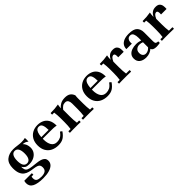

<svg xmlns="http://www.w3.org/2000/svg" viewBox="275 -1730 3210 3210"><g transform="rotate(-45 1880.0 -125.0)"><path d="M270 -143Q313 -143 335.5 -180Q358 -217 358 -289Q358 -361 335.5 -399.5Q313 -438 270 -438Q227 -438 204.5 -399.5Q182 -361 182 -289Q182 -217 204.5 -180Q227 -143 270 -143ZM22 80Q22 62 24.5 49Q27 36 31 29H208Q212 47 208 66Q196 65 186.5 65Q177 65 167 65Q165 69 163 79Q161 89 161 103Q161 151 191.5 168Q222 185 282 185Q342 185 375 163Q408 141 408 89Q408 57 396 39Q384 21 356.5 11Q329 1 281 -5Q234 -11 191 -22Q148 -33 114.5 -58Q81 -83 61.5 -130Q42 -177 42 -254Q42 -368 105.5 -421.5Q169 -475 272 -475Q314 -475 364 -467.5Q414 -460 454 -460Q484 -460 507.5 -463Q531 -466 543 -470Q547 -430 543 -383Q521 -403 500 -411Q479 -419 444 -423Q470 -399 484 -364Q498 -329 498 -288Q498 -233 470 -192Q442 -151 394 -128.5Q346 -106 286 -106Q235 -106 208 -121Q181 -136 158 -173Q158 -131 168 -105Q178 -79 207 -66Q236 -53 292 -46Q343 -40 389.5 -35Q436 -30 473 -18.5Q510 -7 531.5 15.5Q553 38 553 79Q553 125 521.5 157.5Q490 190 430 207.5Q370 225 285 225Q158 225 90 191Q22 157 22 80Z M856 15Q782 15 725.5 -13Q669 -41 637 -96Q605 -151 605 -230Q605 -307 636 -361.5Q667 -416 721 -445.5Q775 -475 845 -475Q905 -475 955 -451.5Q1005 -428 1035 -376.5Q1065 -325 1065 -240Q1032 -247 998.5 -248.5Q965 -250 921 -250H712V-285H919Q919 -354 902.5 -397Q886 -440 840 -440Q803 -440 782.5 -412.5Q762 -385 753.5 -338Q745 -291 745 -230Q745 -144 777.5 -92Q810 -40 878 -40Q922 -40 959 -58.5Q996 -77 1033 -130Q1044 -125 1051 -118.5Q1058 -112 1065 -104Q1022 -42 975.5 -13.5Q929 15 856 15Z M1137 2Q1133 -17 1137 -35H1189Q1194 -69 1196.5 -107Q1199 -145 1199 -190V-270Q1199 -359 1189 -423H1142Q1138 -442 1142 -460Q1200 -460 1241 -463.5Q1282 -467 1329 -475Q1325 -462 1323 -439.5Q1321 -417 1319 -395L1329 -350V-190Q1329 -145 1331.5 -107Q1334 -69 1339 -35H1391Q1395 -17 1391 2Q1357 0 1324 0Q1291 0 1264 0Q1237 0 1204.5 0Q1172 0 1137 2ZM1447 2Q1443 -17 1447 -35H1499Q1504 -69 1506.5 -107Q1509 -145 1509 -190V-318Q1509 -359 1493 -387Q1477 -415 1436 -415Q1401 -415 1376.5 -397.5Q1352 -380 1329 -350L1319 -395Q1341 -426 1384 -450.5Q1427 -475 1493 -475Q1555 -475 1591 -450Q1627 -425 1644 -376Q1641 -361 1640 -341Q1639 -321 1639 -306V-190Q1639 -145 1641.5 -107Q1644 -69 1649 -35H1701Q1705 -17 1701 2Q1667 0 1634 0Q1601 0 1574 0Q1547 0 1514.5 0Q1482 0 1447 2Z M2018 15Q1944 15 1887.5 -13Q1831 -41 1799 -96Q1767 -151 1767 -230Q1767 -307 1798 -361.5Q1829 -416 1883 -445.5Q1937 -475 2007 -475Q2067 -475 2117 -451.5Q2167 -428 2197 -376.5Q2227 -325 2227 -240Q2194 -247 2160.5 -248.5Q2127 -250 2083 -250H1874V-285H2081Q2081 -354 2064.5 -397Q2048 -440 2002 -440Q1965 -440 1944.5 -412.5Q1924 -385 1915.5 -338Q1907 -291 1907 -230Q1907 -144 1939.5 -92Q1972 -40 2040 -40Q2084 -40 2121 -58.5Q2158 -77 2195 -130Q2206 -125 2213 -118.5Q2220 -112 2227 -104Q2184 -42 2137.5 -13.5Q2091 15 2018 15Z M2299 2Q2295 -17 2299 -35H2351Q2356 -69 2358.5 -107Q2361 -145 2361 -190V-270Q2361 -359 2351 -423H2304Q2300 -442 2304 -460Q2362 -460 2403 -463.5Q2444 -467 2491 -475Q2487 -462 2485 -437.5Q2483 -413 2481 -380L2491 -325V-190Q2491 -145 2493.5 -107Q2496 -69 2501 -35H2583Q2587 -17 2583 2Q2526 0 2489.5 0Q2453 0 2426 0Q2399 0 2366.5 0Q2334 0 2299 2ZM2600 -320Q2604 -361 2596.5 -383Q2589 -405 2567 -405Q2548 -405 2529.5 -387.5Q2511 -370 2491 -325L2481 -380Q2505 -426 2538.5 -450.5Q2572 -475 2624 -475Q2674 -475 2698 -452.5Q2722 -430 2728 -395Q2734 -360 2730 -320Z M2931 15Q2858 15 2813 -20Q2768 -55 2768 -121Q2768 -170 2794 -201.5Q2820 -233 2865 -249Q2910 -265 2966 -265Q2999 -265 3024 -260Q3049 -255 3071 -247V-205Q3040 -220 2999 -220Q2957 -220 2927.5 -195Q2898 -170 2898 -123Q2898 -81 2918.5 -58Q2939 -35 2973 -35Q3000 -35 3026 -48.5Q3052 -62 3071 -85L3081 -40Q3055 -16 3017 -0.5Q2979 15 2931 15ZM3201 -309V-95Q3201 -58 3215.5 -46.5Q3230 -35 3261 -35Q3264 -17 3261 2Q3238 6 3217.5 8Q3197 10 3180 10Q3137 10 3112.5 -2.5Q3088 -15 3081 -40L3071 -85V-314Q3071 -365 3055 -401.5Q3039 -438 2997 -438Q2955 -438 2935.5 -405Q2916 -372 2923 -320H2793Q2793 -366 2815.5 -400.5Q2838 -435 2884.5 -455Q2931 -475 3002 -475Q3113 -475 3157 -430.5Q3201 -386 3201 -309Z M3312 2Q3308 -17 3312 -35H3364Q3369 -69 3371.5 -107Q3374 -145 3374 -190V-270Q3374 -359 3364 -423H3317Q3313 -442 3317 -460Q3375 -460 3416 -463.5Q3457 -467 3504 -475Q3500 -462 3498 -437.5Q3496 -413 3494 -380L3504 -325V-190Q3504 -145 3506.5 -107Q3509 -69 3514 -35H3596Q3600 -17 3596 2Q3539 0 3502.5 0Q3466 0 3439 0Q3412 0 3379.5 0Q3347 0 3312 2ZM3613 -320Q3617 -361 3609.5 -383Q3602 -405 3580 -405Q3561 -405 3542.5 -387.5Q3524 -370 3504 -325L3494 -380Q3518 -426 3551.5 -450.5Q3585 -475 3637 -475Q3687 -475 3711 -452.5Q3735 -430 3741 -395Q3747 -360 3743 -320Z"/></g></svg>

Font: Poltawski Nowy
Style: Bold
Weight: 700
Designer: Adam Pótawski, Mateusz Machalski, Borys Kosmynka, Ania Wieluska
Foundry: Capitalics.wtf
Version: Version 1.001;gftools[0.9.25]